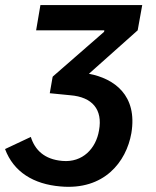

<svg xmlns="http://www.w3.org/2000/svg" viewBox="-60 -540 617 760"><path d="M179 198C352 214 440 101 460 -13C485 -163 392 -229 292 -248L485 -420L503 -520H100L83 -420H353L352 -414L149 -237L148 -234L137 -171L218 -163C306 -156 347 -106 332 -24C320 48 267 104 187 97C115 91 78 53 62 2L-40 50C-6 141 73 189 179 198Z"/></svg>

Font: Fixel Display SemiBold
Style: Italic
Weight: 600
Italic angle: -10°
Designer: AlfaBravo + MacPaw
Foundry: Kyrylo Tkachov, Marchela Mozhyna, Serhii Makarenko, Maria Weinstein, Zakhar Kryvoshyya
Version: Version 1.210;Glyphs 3.2 (3217)